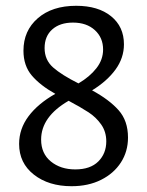

<svg xmlns="http://www.w3.org/2000/svg" viewBox="-20 -636 508 663"><path d="M422 -161Q422 -113 397.5 -75Q373 -37 329 -15Q285 7 227 7Q148 7 97 -33Q46 -73 46 -139Q46 -191 78.5 -234.5Q111 -278 171 -312Q119 -341 90 -375Q61 -409 61 -461Q61 -530 110.5 -573Q160 -616 243 -616Q319 -616 363.5 -580Q408 -544 408 -483Q408 -436 379 -396Q350 -356 298 -324Q357 -292 389.5 -255.5Q422 -219 422 -161ZM251 -348Q290 -371 313 -400.5Q336 -430 336 -465Q336 -506 307.5 -532Q279 -558 232 -558Q187 -558 160.5 -534.5Q134 -511 134 -470Q134 -429 163.5 -403Q193 -377 251 -348ZM347 -148Q347 -181 329.5 -206Q312 -231 286 -248Q260 -265 217 -288Q122 -233 122 -154Q122 -106 155.5 -78.5Q189 -51 240 -51Q292 -51 319.5 -78.5Q347 -106 347 -148Z"/></svg>

Font: Ysabeau Medium
Style: Regular
Weight: 500
Designer: Christian Thalmann (Catharsis Fonts)
Version: Version 0.003